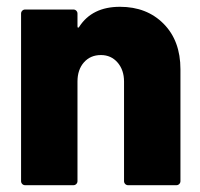

<svg xmlns="http://www.w3.org/2000/svg" viewBox="-20 -545 590 565"><path d="M42 -12V-505Q42 -510 45.5 -513.5Q49 -517 54 -517H196Q201 -517 204.5 -513.5Q208 -510 208 -505V-468Q208 -464 209.5 -463.5Q211 -463 213 -466Q251 -525 333 -525Q412 -525 461.5 -475Q511 -425 511 -341V-12Q511 -7 507.5 -3.5Q504 0 499 0H357Q352 0 348.5 -3.5Q345 -7 345 -12V-305Q345 -339 326 -361Q307 -383 277 -383Q246 -383 227 -361.5Q208 -340 208 -305V-12Q208 -7 204.5 -3.5Q201 0 196 0H54Q49 0 45.5 -3.5Q42 -7 42 -12Z"/></svg>

Font: Barlow GEO ExtraBold
Style: Regular
Weight: 800
Designer: Jeremy Tribby
Foundry: Tribby Type
Version: Version 1.408